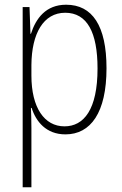

<svg xmlns="http://www.w3.org/2000/svg" viewBox="-20 -559 518 813"><path d="M260 -539C174 -539 132 -481 111 -416H109L105 -529H76V234H113V-16C113 -48 112 -79 111 -102H114C132 -45 175 10 257 10C364 10 431 -82 431 -270C431 -450 371 -539 260 -539ZM256 -505C349 -505 393 -422 393 -269C393 -95 335 -24 253 -24C168 -24 113 -103 113 -239V-284C114 -417 164 -505 256 -505Z"/></svg>

Font: Noto Sans Hebrew Condensed ExtraLight
Style: Regular
Weight: 200
Width: 3
Designer: Monotype Design Team
Foundry: Monotype Imaging Inc.
Version: Version 2.004